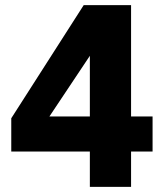

<svg xmlns="http://www.w3.org/2000/svg" viewBox="-20 -730 640 750"><path d="M331 0V-138H24V-268L307 -710H492V-275H576V-138H492V0ZM173 -275H331V-512Z"/></svg>

Font: Geist Mono ExtraBold
Style: Regular
Weight: 800
Monospace: yes
Designer: Basement.studio, Andrés Briganti, Mateo Zaragoza
Foundry: Basement.studio, Vercel, Andrés Briganti, Guido Ferreyra, Mateo Zaragoza
Version: Version 1.500; ttfautohint (v1.8.4.7-5d5b)